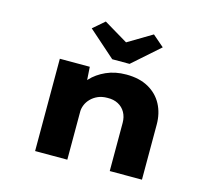

<svg xmlns="http://www.w3.org/2000/svg" viewBox="-112 -935 1186 1071"><g transform="rotate(15 481.5 -400.0)"><path d="M177 0V-533H350L359 -393L311 -381Q324 -424 358 -461Q392 -498 443.5 -521Q495 -544 559 -544Q635 -544 687.5 -514.5Q740 -485 767 -434Q794 -383 794 -318V0H608V-278Q608 -312 593.5 -338Q579 -364 552.5 -378Q526 -392 491 -391Q459 -391 435.5 -380.5Q412 -370 395.5 -353Q379 -336 371 -316Q363 -296 363 -278V0H270Q226 0 203 0Q180 0 177 0ZM460 -606 305 -743 371 -800 525 -708H495L649 -800L715 -743L560 -606Z"/></g></svg>

Font: Lexend Tera ExtraBold
Style: Regular
Weight: 800
Designer: Bonnie Shaver-Troup, Thomas Jockin
Foundry: Lexend
Version: Version 1.007